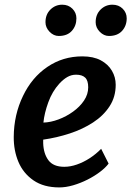

<svg xmlns="http://www.w3.org/2000/svg" viewBox="-20 -810 573 838"><path d="M239 8Q171 8 126.5 -22.5Q81.5 -53.5 60.5 -103.2Q39.5 -153 40 -212.5Q40.5 -309 80.5 -391.5Q119 -472 186.8 -518Q254.5 -564 339.5 -564Q387.5 -564 419.8 -546.8Q452 -529.5 468.5 -501.2Q485 -473 485 -440Q485 -387 458.2 -346Q431.5 -305 386.2 -275.5Q341 -246 284.5 -227.5Q228 -209 168.5 -200.5Q168.5 -197 168.5 -193Q168.5 -189 168.5 -185Q170 -139.5 191.2 -110.8Q212.5 -82 260.5 -82Q287 -82 315.2 -91.8Q343.5 -101.5 371 -119.2Q398.5 -137 421.5 -160.5L454 -96Q441 -78.5 416.8 -60Q392.5 -41.5 361.8 -26Q331 -10.5 299 -1.2Q267 8 239 8ZM169.5 -275Q201.5 -276 235.5 -288.8Q269.5 -301.5 299 -322.8Q328.5 -344 346.8 -371.2Q365 -398.5 365 -429Q365 -458.5 351.8 -471.2Q338.5 -484 312 -484Q291.5 -484 273.8 -473.8Q256 -463.5 239 -445Q208 -411 190.8 -363.5Q173.5 -316 169.5 -275ZM236.5 -653Q214 -653 196.2 -671.5Q178.5 -690 178.5 -713Q178.5 -747 200 -768.2Q221.5 -789.5 251.5 -789.5Q278.5 -789.5 296 -772Q313.5 -754.5 313.5 -730Q313.5 -697.5 293.5 -675.2Q273.5 -653 236.5 -653ZM455.5 -653Q433.5 -653 415.5 -671.2Q397.5 -689.5 397.5 -713Q397.5 -747 419 -768.2Q440.5 -789.5 470.5 -789.5Q498 -789.5 515.5 -772Q533 -754.5 533 -730Q533 -697.5 512.8 -675.2Q492.5 -653 455.5 -653Z"/></svg>

Font: Merriweather Sans Medium
Style: Italic
Weight: 500
Italic angle: -7.5°
Designer: Eben Sorkin
Foundry: Eben Sorkin
Version: Version 2.001